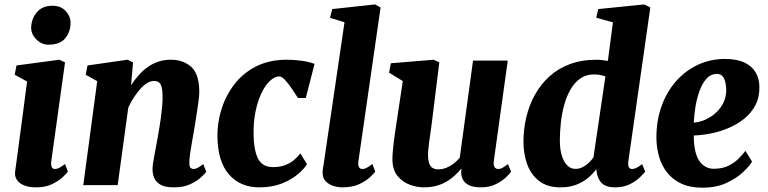

<svg xmlns="http://www.w3.org/2000/svg" viewBox="-20 -837 3472 868"><path d="M143.5 10Q110 10 87.8 0.5Q65.5 -9 55.5 -25.2Q45.5 -41.5 48.5 -62.5Q51.5 -85.5 55.8 -116.2Q60 -147 65 -184.8Q70 -222.5 76 -267Q82 -311.5 88.5 -362Q95 -412.5 102.5 -468.5L46.5 -499L54.5 -541L248 -567L274 -555L212 -109.5Q209.5 -91.5 213.8 -82.2Q218 -73 228.5 -73Q237.5 -73 247.5 -78Q257.5 -83 274 -95.5L287 -61Q281.5 -53.5 263.8 -36.5Q246 -19.5 216 -4.8Q186 10 143.5 10ZM199 -635Q167 -635 143 -660.2Q119 -685.5 121 -716Q123.5 -755.5 148 -783.2Q172.5 -811 217 -811Q255.5 -811 277.5 -786.5Q299.5 -762 299 -733Q298.5 -692.5 274.8 -663.8Q251 -635 199 -635Z M572.5 -451.5Q589 -477 608 -498.2Q627 -519.5 649.2 -535Q671.5 -550.5 697.2 -558.8Q723 -567 752 -567Q809 -567 845 -534.2Q881 -501.5 881 -420Q881 -405 876.8 -374Q872.5 -343 867 -308.5Q861.5 -274 857 -247Q853 -222 848 -195Q843 -168 839.5 -143.2Q836 -118.5 836 -100.5Q836 -82.5 842 -77.8Q848 -73 854.5 -73Q863 -73 872.8 -77.8Q882.5 -82.5 899 -95L912.5 -60.5Q907.5 -53 889.5 -36Q871.5 -19 840.8 -4.5Q810 10 766.5 10Q724.5 10 704 -2.8Q683.5 -15.5 676.5 -34.2Q669.5 -53 669.5 -71.5Q669.5 -82.5 671.8 -98.5Q674 -114.5 677.8 -134.2Q681.5 -154 685.5 -175Q689.5 -196 693 -216Q696.5 -236 700.5 -259.8Q704.5 -283.5 707.8 -308.5Q711 -333.5 713.2 -357.5Q715.5 -381.5 715 -403Q714.5 -430 710.2 -444.8Q706 -459.5 697.5 -465.2Q689 -471 675.5 -471Q661 -471 645.2 -461.5Q629.5 -452 614.5 -435.2Q599.5 -418.5 585.5 -397Q571.5 -375.5 560 -351L512 0H356.5L419.5 -470L367.5 -499L375.5 -541L556.5 -567L581.5 -555Z M1152 10Q1066.5 10 1015.5 -48Q964.5 -106 963 -219Q962 -281 981 -342.5Q1000 -404 1038.8 -455Q1077.5 -506 1137.2 -536.5Q1197 -567 1277.5 -567Q1307 -567 1342.5 -562.5Q1378 -558 1402 -548L1362.5 -394H1327Q1315.5 -412 1300.2 -434.8Q1285 -457.5 1269.5 -474.5Q1254 -491.5 1243 -491.5Q1222.5 -491.5 1201.2 -472.2Q1180 -453 1162.8 -417.5Q1145.5 -382 1135.2 -332.8Q1125 -283.5 1126.5 -224.5Q1128 -173 1137.8 -141.5Q1147.5 -110 1166 -95.8Q1184.5 -81.5 1213.5 -81.5Q1245 -81.5 1268 -90Q1291 -98.5 1308 -112.5Q1325 -126.5 1338 -143.5L1368 -94.5Q1355 -73.5 1326 -49Q1297 -24.5 1253.5 -7.2Q1210 10 1152 10Z M1600.5 -109.5Q1598 -92.5 1602.2 -82.8Q1606.5 -73 1618.5 -73Q1626 -73 1635 -77Q1644 -81 1663.5 -95.5L1676.5 -61Q1670.5 -53 1653 -36.2Q1635.5 -19.5 1604.5 -4.8Q1573.5 10 1527.5 10Q1508 10 1487.2 3.5Q1466.5 -3 1452.5 -17.5Q1438.5 -32 1438.5 -56Q1438.5 -62 1439.2 -69.2Q1440 -76.5 1441 -83.2Q1442 -90 1443 -93.5L1537.5 -736.5L1472 -756.5L1482 -796L1675.5 -817L1700.5 -803Z M1895 10Q1865 10 1832.8 -1.8Q1800.5 -13.5 1777.8 -40.8Q1755 -68 1754 -114.5Q1754 -132 1755.8 -153Q1757.5 -174 1760.5 -197.2Q1763.5 -220.5 1767 -244.5Q1770.5 -268.5 1774 -291.5L1801 -470.5L1739 -508.5L1747 -551L1941 -567L1966 -555L1933 -288Q1930.5 -266.5 1927.2 -244.5Q1924 -222.5 1921.2 -202.2Q1918.5 -182 1916.8 -165.5Q1915 -149 1915 -138Q1915 -114 1920 -99.5Q1925 -85 1935 -78.2Q1945 -71.5 1961.5 -71.5Q1981 -71.5 1998.8 -78.8Q2016.5 -86 2031.8 -98Q2047 -110 2058.5 -124L2118.5 -563H2275.5L2212.5 -109.5Q2210 -90.5 2215.8 -81.8Q2221.5 -73 2232.5 -73Q2241 -73 2249.5 -77.2Q2258 -81.5 2276.5 -95L2290.5 -61Q2285.5 -52.5 2267.8 -35.5Q2250 -18.5 2221.2 -4.2Q2192.5 10 2154 10Q2113.5 10 2092.5 -4Q2071.5 -18 2066.5 -42Q2066 -45 2065.5 -48.8Q2065 -52.5 2065 -56.5Q2065 -60.5 2065.5 -64.8Q2066 -69 2066.5 -72.5L2064.5 -73.5Q2052 -58.5 2036.2 -43.8Q2020.5 -29 2000 -16.8Q1979.5 -4.5 1953.8 2.8Q1928 10 1895 10Z M2821 -110.5Q2818.5 -92.5 2822.2 -82.8Q2826 -73 2838 -73Q2845 -73 2855.2 -77.2Q2865.5 -81.5 2883 -95L2897 -60.5Q2891 -53.5 2874 -36.5Q2857 -19.5 2828.5 -4.8Q2800 10 2761 10Q2720 10 2700.8 -8.8Q2681.5 -27.5 2677 -62.5L2676 -72.5Q2662.5 -53.5 2640.2 -34.2Q2618 -15 2586.5 -2.5Q2555 10 2514 10Q2454 10 2417 -19Q2380 -48 2363.2 -95Q2346.5 -142 2346.5 -195.5Q2346.5 -252 2359.2 -306.5Q2372 -361 2398 -408Q2424 -455 2463.2 -491Q2502.5 -527 2556 -547Q2609.5 -567 2677 -567Q2688.5 -567 2701.8 -565.5Q2715 -564 2728 -561.5L2751 -736L2675.5 -757L2684.5 -796L2893 -817L2920 -803ZM2717 -491.5Q2706 -495.5 2693 -498Q2680 -500.5 2665.5 -500.5Q2629.5 -500.5 2603.2 -482Q2577 -463.5 2559.2 -432.5Q2541.5 -401.5 2530.8 -362.8Q2520 -324 2515.5 -282Q2511 -240 2511 -201Q2511 -163.5 2519.5 -134.8Q2528 -106 2543.8 -89.8Q2559.5 -73.5 2581.5 -73.5Q2598.5 -73.5 2613.5 -81Q2628.5 -88.5 2641.5 -100.8Q2654.5 -113 2663 -126Z M3380 -106Q3367 -84.5 3337.2 -57Q3307.5 -29.5 3262.2 -9Q3217 11.5 3156 11.5Q3098.5 11.5 3058.8 -7.5Q3019 -26.5 2994.5 -58.8Q2970 -91 2959 -130.8Q2948 -170.5 2947.5 -212Q2947 -290 2970.2 -355.5Q2993.5 -421 3035.5 -469Q3077.5 -517 3134.5 -543.8Q3191.5 -570.5 3257.5 -570.5Q3311.5 -570.5 3345.5 -554.2Q3379.5 -538 3395.8 -510.2Q3412 -482.5 3413 -448Q3414.5 -399.5 3395.8 -363Q3377 -326.5 3345 -300.8Q3313 -275 3273.5 -258.2Q3234 -241.5 3193 -233.5Q3152 -225.5 3116.5 -224.5Q3116.5 -187 3122.2 -159Q3128 -131 3139.8 -112.2Q3151.5 -93.5 3168.5 -83.8Q3185.5 -74 3206.5 -74Q3244.5 -74 3271.8 -87Q3299 -100 3318 -119Q3337 -138 3350 -155ZM3222.5 -503Q3194 -503 3174.5 -481.8Q3155 -460.5 3142.8 -427Q3130.5 -393.5 3124.2 -355.2Q3118 -317 3116.5 -282.5Q3133.5 -283.5 3153.8 -290.2Q3174 -297 3193.5 -309.5Q3213 -322 3229.2 -340.5Q3245.5 -359 3254.8 -382.8Q3264 -406.5 3263 -435.5Q3261.5 -469 3251.2 -486Q3241 -503 3222.5 -503Z"/></svg>

Font: Merriweather 20pt Black
Style: Italic
Weight: 900
Italic angle: -7.8°
Version: Version 2.101